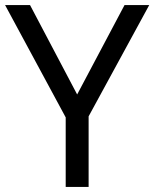

<svg xmlns="http://www.w3.org/2000/svg" viewBox="-20 -734 606 754"><path d="M283 -363 469 -714H566L328 -277V0H238V-273L0 -714H98Z"/></svg>

Font: Noto Sans Carian
Style: Regular
Weight: 400
Designer: Monotype Design Team
Foundry: Monotype Imaging Inc.
Version: Version 2.002; ttfautohint (v1.8.4.7-5d5b)